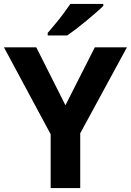

<svg xmlns="http://www.w3.org/2000/svg" viewBox="-20 -954 664 974"><path d="M0 -714H164L312 -420L461 -714H624L387 -278V0H237V-273ZM504 -934V-924Q490 -910 467 -890Q444 -870 417.5 -848Q391 -826 365.5 -806.5Q340 -787 321 -774H222V-787Q238 -806 259.5 -831.5Q281 -857 301.5 -884.5Q322 -912 337 -934Z"/></svg>

Font: BC Sans
Style: Bold
Weight: 700
Designer: Monotype Design Team
Province of B.C.
Foundry: Monotype Imaging Inc.
Version: Version 2.000;GOOG;noto-source:20170915:90ef993387c0